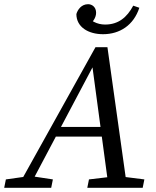

<svg xmlns="http://www.w3.org/2000/svg" viewBox="-49 -895 745 915"><path d="M-29 0H195L203 -40L104 -55H86L-21 -40L-29 0ZM33 0H88L403 -595H389L469 0H557L463 -670H406L33 0ZM195 -244H481L494 -290H209L195 -244ZM367 0H631L639 -40L520 -55H502L375 -40L367 0ZM442 -732C522 -732 588 -775 615 -858L586 -868C556 -812 515 -778 452 -778C414 -778 379 -795 352 -832L359 -766C389 -781 409 -808 409 -834C409 -862 389 -875 371 -875C339 -875 321 -849 315 -828C315 -766 372 -732 442 -732Z"/></svg>

Font: Source Serif Variable
Style: Italic
Weight: 389
Italic angle: -12°
Designer: Frank Grießhammer
Foundry: Adobe Systems Incorporated
Version: Version 3.001;hotconv 1.0.111;makeotfexe 2.5.65597